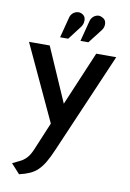

<svg xmlns="http://www.w3.org/2000/svg" viewBox="-100 -967 708 1049"><g transform="rotate(10 254.0 -442.5)"><path d="M276 -830Q285 -842 287.5 -856Q290 -870 286 -882Q282 -894 269 -901Q256 -908 242 -905.5Q228 -903 217.5 -893.5Q207 -884 203 -870L173 -754H218ZM389 -830Q399 -842 401.5 -856Q404 -870 399.5 -882.5Q395 -895 381 -901Q367 -909 353.5 -906Q340 -903 330 -893.5Q320 -884 316 -870L286 -754H330ZM383 -700 256 -400 125 -700H10L205 -281L141 -128Q127 -94 110 -76.5Q93 -59 74 -50.5Q55 -42 34 -31L82 22Q116 14 140.5 3Q165 -8 184 -26.5Q203 -45 219.5 -73Q236 -101 254 -143L494 -700Z"/></g></svg>

Font: Advent Pro
Style: Bold
Weight: 700
Designer: VivaRado, Andreas Kalpakidis
Foundry: VivaRado, Andreas Kalpakidis
Version: Version 3.000